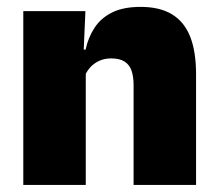

<svg xmlns="http://www.w3.org/2000/svg" viewBox="-20 -524 618 544"><path d="M535.5 0H358.5V-283Q358.5 -306.5 352.8 -323.5Q347 -340.5 333 -349.5Q319 -358.5 295 -358.5Q276.5 -358.5 262 -352Q247.5 -345.5 237.2 -334.8Q227 -324 221 -310.5L194 -383.5H222.5Q230 -418 247.8 -445.2Q265.5 -472.5 297.2 -488.5Q329 -504.5 378.5 -504.5Q432.5 -504.5 467.2 -483.5Q502 -462.5 518.8 -420.2Q535.5 -378 535.5 -313.5ZM223 0H46V-492.5H222L216.5 -366L223 -348Z"/></svg>

Font: Anek Malayalam ExtraBold
Style: Regular
Weight: 800
Version: Version 1.003